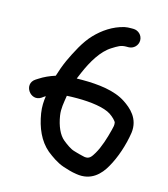

<svg xmlns="http://www.w3.org/2000/svg" viewBox="-109 -749 787 899"><g transform="rotate(15 284.5 -299.0)"><path d="M206.3 -279.6C221.3 -280.5 238.5 -281 256 -281C323.3 -281 388.8 -272 421.3 -250.6C437.4 -240 453.5 -223.8 455.4 -216.5C457.3 -203.2 455.6 -197.6 451.2 -180.1C440.7 -138 425.6 -90.1 406.5 -57.7C392.4 -33.9 383.7 -20.9 359.6 -24.6C340.3 -28.7 323.8 -32.8 305.4 -38.9C289 -43.6 267 -59.4 249.7 -73.5C224.9 -93.3 207.1 -133.8 199.7 -181.8C194.6 -214.9 200.8 -243 206.3 -279.6ZM426 -663H416C405.7 -663 394.2 -662.6 384.4 -660.4C329.2 -647.6 283.9 -615.7 249 -579.3C212.4 -541.3 183.7 -484 161.3 -436.4C148.6 -408 140.2 -383.8 132 -357C104.2 -348 79.7 -337.3 56.3 -321.9L45.6 -315.1C-5.3 -282.7 46.4 -208.6 94.3 -240.5L104.8 -248.1C106.7 -249.3 108.2 -250.2 111.8 -252.2C108.2 -227.5 106.2 -200.6 111.3 -169C122.1 -102.4 147 -43.6 193.3 -4.6C216.2 13.3 245.6 34.9 278.3 45.8C298.2 52 318.2 59.1 344.1 62.7C417.9 75.1 460 28.7 483.7 -13.6C512.1 -62.6 534.2 -128.3 543.7 -190.4C553.3 -262.3 504.4 -301.8 469.9 -324.8C415.5 -361 336.4 -370 256 -370C247 -370 240.2 -369.9 230.1 -369.7C234 -379.6 238 -389.2 242.9 -399.9C269.2 -461.3 304.3 -520.4 350.2 -548.7C376.3 -564.9 389.3 -574 416 -574H426C450.1 -574 471 -593.3 471 -618.5C471 -643.7 450.1 -663 426 -663Z"/></g></svg>

Font: Just Breathe
Style: Bd
Weight: 400
Foundry: Cannot Into Space Fonts
Version: Version 0.72